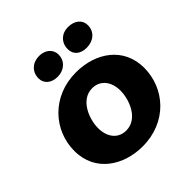

<svg xmlns="http://www.w3.org/2000/svg" viewBox="-198 -888 1050 1050"><g transform="rotate(-45 327.0 -362.5)"><path d="M313 13C502 13 623 -127 623 -286C623 -442 496 -532 341 -532C155 -532 31 -393 31 -234C31 -70 169 13 313 13ZM311 -112C250 -112 211 -159 211 -231C211 -298 251 -408 343 -408C400 -408 443 -364 443 -289C443 -221 403 -112 311 -112ZM254 -585C301 -585 343 -616 343 -668C343 -710 308 -738 262 -738C211 -738 173 -704 173 -653C173 -613 205 -585 254 -585ZM478 -585C529 -585 570 -616 570 -668C570 -710 536 -738 485 -738C436 -738 399 -704 399 -653C399 -612 429 -585 478 -585Z"/></g></svg>

Font: Fixel Display 20240404 ExBold
Style: Italic
Weight: 800
Italic angle: -10°
Designer: AlfaBravo + MacPaw
Foundry: Kyrylo Tkachov, Marchela Mozhyna, Serhii Makarenko, Maria Weinstein, Zakhar Kryvoshyya
Version: Version 1.211;Glyphs 3.2 (3225)